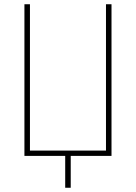

<svg xmlns="http://www.w3.org/2000/svg" viewBox="-20 -734 640 904"><path d="M95 0V-714H121V-25H479V-714H505V0H313V150H287V0Z"/></svg>

Font: Noto Sans Mono Thin
Style: Regular
Weight: 100
Designer: Monotype Design Team
Foundry: Monotype Imaging Inc.
Version: Version 2.014